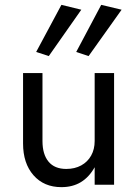

<svg xmlns="http://www.w3.org/2000/svg" viewBox="-20 -761 565 791"><path d="M181 -530 315 -721 233 -741 129 -547ZM345 -530 481 -721 397 -741 294 -547ZM155 -180V-460H75V-170Q75 -88 118 -39Q161 10 233 10Q279 10 313 -10.5Q347 -31 370 -72V0H450V-460H370V-180Q370 -146 355.5 -120Q341 -94 314.5 -79.5Q288 -65 253 -65Q205 -65 180 -95Q155 -125 155 -180Z"/></svg>

Font: Glinicke Jost Regular
Style: Regular
Weight: 400
Version: Version 3.710